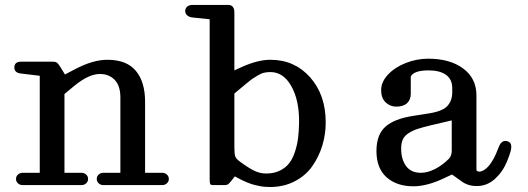

<svg xmlns="http://www.w3.org/2000/svg" viewBox="-20 -750 2139 778"><path d="M141.1 -49.8V-442.9L64.9 -452.1Q38.1 -455.1 38.1 -476.1Q38.1 -500 64.9 -500H194.8Q205.6 -500 211.4 -495.4Q217.3 -490.7 226.1 -476.1L243.2 -448.2L285.2 -470.2Q356.9 -507.8 415 -507.8Q493.2 -507.8 530.5 -462.9Q567.9 -418 567.9 -337.9V-49.8H637.2Q648.4 -49.8 656.2 -42.7Q664.1 -35.6 664.1 -24.9Q664.1 -14.2 656.2 -7.1Q648.4 0 637.2 0H398.9Q387.7 0 379.9 -7.1Q372.1 -14.2 372.1 -24.9Q372.1 -35.6 379.9 -42.7Q387.7 -49.8 398.9 -49.8H467.8V-355Q467.8 -402.8 444.6 -426.5Q421.4 -450.2 384.8 -450.2Q340.3 -450.2 283.2 -403.8L241.2 -369.1V-49.8H310.1Q321.3 -49.8 329.1 -42.7Q336.9 -35.6 336.9 -24.9Q336.9 -14.2 329.1 -7.1Q321.3 0 310.1 0H71.8Q60.5 0 52.7 -7.1Q44.9 -14.2 44.9 -24.9Q44.9 -35.6 52.7 -42.7Q60.5 -49.8 71.8 -49.8Z M759.8 -679.2Q746.6 -680.7 738.5 -687.7Q730.5 -694.8 730.5 -705.1Q730.5 -716.3 738.5 -723.1Q746.6 -730 759.8 -730H898.9H901.9Q904.3 -730 905.5 -730Q906.7 -730 909.9 -729.7Q913.1 -729.5 914.8 -728.5Q916.5 -727.5 919.2 -726.1Q921.9 -724.6 923.3 -722.4Q924.8 -720.2 926.5 -717Q928.2 -713.9 929 -709.2Q929.7 -704.6 929.7 -699.2V-464.8L962.9 -480Q1026.4 -507.8 1075.7 -507.8Q1173.3 -507.8 1236.6 -436.8Q1299.8 -365.7 1299.8 -253.9Q1299.8 -205.1 1285.9 -159.7Q1272 -114.3 1245.1 -76.2Q1218.3 -38.1 1173.8 -15.1Q1129.4 7.8 1073.7 7.8Q1063 7.8 1052 6.8Q1041 5.9 1030.8 3.7Q1020.5 1.5 1012.2 -0.5Q1003.9 -2.4 993.9 -6.1Q983.9 -9.8 978.3 -12Q972.7 -14.2 963.4 -18.8Q954.1 -23.4 951.2 -24.9Q948.2 -26.4 940.2 -30.8Q932.1 -35.2 931.6 -35.2Q911.6 -9.3 906 -4.6Q900.4 0 889.6 0H844.7Q834 0 831.8 -4.2Q829.6 -8.3 829.6 -23.9V-671.9ZM929.7 -151.9Q929.7 -127 933.1 -116.9Q936.5 -106.9 950.7 -96.2Q984.9 -70.8 1008.8 -58.8Q1032.7 -46.9 1058.6 -46.9Q1090.8 -46.9 1115 -59.1Q1139.2 -71.3 1153.3 -90.6Q1167.5 -109.9 1176.3 -138.2Q1185.1 -166.5 1188.2 -193.6Q1191.4 -220.7 1191.9 -253.9Q1192.9 -343.3 1160.6 -400.6Q1128.4 -458 1075.7 -458Q1062 -458 1050 -455.3Q1038.1 -452.6 1023.2 -443.4Q1008.3 -434.1 1003.2 -430.9Q998 -427.7 979 -412.1Q960 -396.5 958.5 -395L929.7 -371.1Z M1715.3 -512.2Q1803.2 -512.2 1856.9 -472.4Q1910.6 -432.6 1910.6 -362.8V-59.1Q1918.5 -52.2 1929.7 -55.7Q1940.9 -59.1 1952.6 -69.6Q1964.4 -80.1 1977.1 -101.8Q1989.7 -123.5 2000.5 -152.8Q2012.7 -186.5 2038.6 -176.8Q2048.8 -172.9 2051 -162.6Q2053.2 -152.3 2049.1 -137Q2044.9 -121.6 2034.2 -95.2Q2017.1 -53.7 1985.4 -24.9Q1953.6 3.9 1911.6 3.9Q1874.5 3.9 1847.7 -17.1L1811.5 -43L1779.3 -27.8Q1710.4 4.9 1655.3 4.9Q1587.9 4.9 1546.6 -31.5Q1505.4 -67.9 1505.4 -138.2Q1505.4 -204.1 1541.7 -236.6Q1578.1 -269 1656.2 -280.8L1721.2 -291Q1774.9 -299.8 1793.7 -321.5Q1812.5 -343.3 1812.5 -375V-393.1Q1812.5 -428.7 1787.1 -446.8Q1761.7 -464.8 1717.3 -464.8Q1656.7 -464.8 1644.5 -439.9V-370.1Q1644.5 -346.2 1629.6 -332Q1614.7 -317.9 1585.4 -317.9Q1561 -317.9 1542.7 -335.2Q1524.4 -352.5 1524.4 -384.8Q1524.4 -418 1552 -447.5Q1579.6 -477.1 1623.8 -494.6Q1668 -512.2 1715.3 -512.2ZM1605.5 -147.9Q1605.5 -104.5 1625.5 -77.1Q1645.5 -49.8 1685.5 -49.8Q1712.9 -49.8 1742.9 -65.2Q1772.9 -80.6 1798.3 -106Q1810.5 -118.2 1810.5 -139.2V-262.2L1725.6 -242.2Q1690.9 -233.9 1671.1 -227.3Q1651.4 -220.7 1635 -210Q1618.7 -199.2 1612.1 -184.6Q1605.5 -169.9 1605.5 -147.9Z"/></svg>

Font: Director
Style: Regular
Weight: 400
Designer: Ange Degheest & May Jolivet & Justine Herbel
Foundry: Velvetyne Type Foundry
Version: Version 1.000;FEAKit 1.0